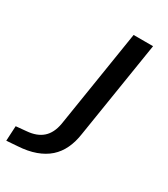

<svg xmlns="http://www.w3.org/2000/svg" viewBox="-298 -572 740 846"><g transform="rotate(30 72.5 -149.0)"><path d="M-126 193 -122 117 -69 112Q-19 108 10 82.5Q39 57 48 7L127 -491H226L148 0Q142 43 126 77Q110 111 83.5 134.5Q57 158 18.5 172Q-20 186 -71 189Z"/></g></svg>

Font: Nunito Sans 10pt SemiExpanded Medium
Style: Italic
Weight: 500
Width: 6
Italic angle: -9°
Designer: Vernon Adams
Foundry: Vernon Adams
Version: Version 3.101;gftools[0.9.27]